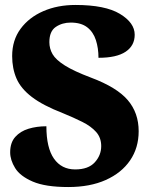

<svg xmlns="http://www.w3.org/2000/svg" viewBox="-20 -744 612 774"><path d="M255 10Q163 10 112 -12Q61 -34 41 -66.5Q21 -99 21 -130Q21 -169 41.5 -192Q62 -215 95 -225Q128 -235 167 -235Q167 -148 197.5 -104.5Q228 -61 283 -61Q336 -61 362 -89.5Q388 -118 388 -155Q388 -189 367.5 -212Q347 -235 312 -252.5Q277 -270 233 -288Q153 -319 108.5 -353Q64 -387 46.5 -427.5Q29 -468 29 -518Q29 -582 63 -628Q97 -674 154.5 -699Q212 -724 284 -724Q404 -724 463.5 -688Q523 -652 523 -604Q523 -560 486.5 -535.5Q450 -511 377 -511Q377 -550 366.5 -582.5Q356 -615 331.5 -634Q307 -653 265 -653Q231 -653 205 -635.5Q179 -618 179 -574Q179 -548 192 -525.5Q205 -503 241.5 -480Q278 -457 347 -431Q451 -392 495 -340.5Q539 -289 539 -215Q539 -148 504.5 -97.5Q470 -47 406.5 -18.5Q343 10 255 10Z"/></svg>

Font: Noto Serif Armenian SemiCondensed Black
Style: Regular
Weight: 900
Width: 4
Designer: Monotype Design Team
Foundry: Monotype Imaging Inc.
Version: Version 2.008; ttfautohint (v1.8.4.7-5d5b)